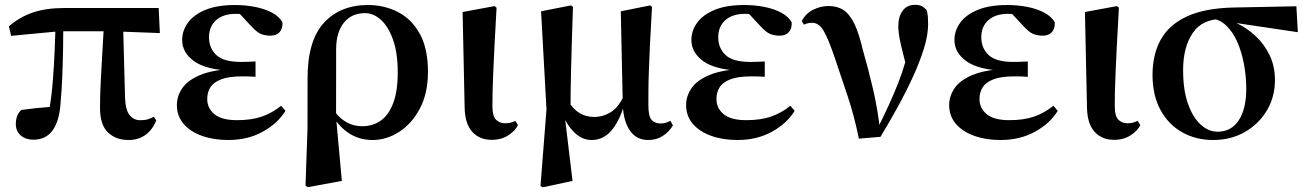

<svg xmlns="http://www.w3.org/2000/svg" viewBox="-20 -573 5504 808"><path d="M120.5 14.9Q88.3 14.9 67.4 -2.8Q46.6 -20.5 46.6 -51.8Q46.6 -69.5 52.1 -84.4Q57.6 -99.3 69.8 -110.4Q103.2 -114.9 137.4 -118.5Q171.7 -122 210.7 -124.7L184.8 -95.7Q196.4 -159.4 201.9 -227.7Q207.4 -296 210.1 -361.3Q212.8 -426.6 214.3 -482H246.5Q246.5 -431.1 245.5 -371.7Q244.5 -312.4 242.2 -253.3Q239.9 -194.3 235.1 -142.7Q230.4 -64.5 201.8 -24.8Q173.2 14.9 120.5 14.9ZM26.9 -422.1 17.3 -462.2Q63.5 -501.9 119.2 -520.7Q174.9 -539.4 253.8 -539.4H647.8L652.7 -433.8L449.1 -441.5H231ZM520.5 16.2Q467.9 16.2 434.4 -15.6Q400.9 -47.4 400.9 -119.3Q400.9 -169 403.9 -228.9Q406.8 -288.8 410.8 -353.8Q414.7 -418.8 418.2 -482H497.6L506.3 -160.9Q508.3 -109.4 525.6 -88.3Q542.9 -67.1 570.2 -67.1Q589.2 -67.1 601.7 -70.9Q614.2 -74.7 627.6 -81.7L637.8 -65.8Q620.4 -24.9 590.8 -4.3Q561.2 16.2 520.5 16.2Z M940.9 16.2Q879.5 16.2 830.4 -1.2Q781.4 -18.5 752.9 -51.5Q724.4 -84.5 724.4 -130.8Q724.4 -168.4 747 -201.7Q769.6 -235 821.8 -257.1Q874 -279.1 962.4 -283.1V-274.3Q847.6 -278.8 797.1 -315.2Q746.6 -351.5 746.6 -404.7Q746.6 -443.9 770.9 -477.5Q795.2 -511 844.6 -531.5Q894.1 -551.9 969 -551.9Q1013 -551.9 1053.7 -543.9Q1094.5 -535.8 1124.9 -519.6Q1155.3 -503.3 1168.7 -479.2Q1170.2 -452.9 1156.8 -437.9Q1143.4 -422.9 1118.1 -422.9Q1096.6 -422.9 1078.6 -429.9Q1060.7 -436.8 1034.2 -466.1L971.2 -533.9L1032.5 -534.8L1054.7 -509.1Q1027.5 -511.9 1008.4 -513.3Q989.2 -514.7 971.4 -514.7Q919.6 -514.7 889.6 -488.3Q859.6 -461.8 859.6 -416.3Q859.6 -370.3 890.5 -341.3Q921.5 -312.4 994.1 -312.4Q1008.8 -312.4 1022.7 -312.9Q1036.7 -313.4 1055.4 -314.4V-249.8Q1032.3 -251.6 1020.5 -251.6Q1008.7 -251.6 999.3 -251.6Q942.7 -251.6 910.6 -239.1Q878.6 -226.7 865.3 -205.6Q852.1 -184.5 852.1 -156.2Q852.1 -117.7 882.4 -92.5Q912.7 -67.3 978.1 -67.3Q1038.3 -67.3 1082 -82.4Q1125.6 -97.5 1163.2 -127.9L1181.3 -106.5Q1148.7 -53.4 1085.5 -18.6Q1022.3 16.2 940.9 16.2Z M1265.7 208.4 1274.1 -31.5 1274.3 -243.1Q1274.3 -402.7 1343.4 -477.3Q1412.4 -551.9 1528.5 -551.9Q1596.7 -551.9 1654.1 -522.7Q1711.6 -493.4 1746.3 -431.4Q1781 -369.4 1781 -270Q1781 -180.9 1747.2 -116.7Q1713.3 -52.5 1660 -18.2Q1606.6 16.2 1548 16.2Q1492.4 16.2 1449.7 -11.6Q1406.9 -39.4 1380.9 -84.8H1376.5L1392.4 -98.6Q1412.6 -72.5 1441 -57.2Q1469.3 -41.8 1504.5 -41.8Q1548.8 -41.8 1582.1 -65.2Q1615.4 -88.6 1634.6 -138.6Q1653.8 -188.7 1653.8 -268.3Q1653.8 -350.3 1634.1 -405.7Q1614.4 -461.1 1583.2 -489.4Q1552.1 -517.7 1516 -517.7Q1460 -517.7 1427.8 -478.3Q1395.6 -438.9 1394.6 -369.3L1394.3 -86.8L1394.7 -74.4L1418.6 188.3L1275.2 214.7Z M2048.8 15.5Q1998.4 15.5 1967.6 -18.1Q1936.9 -51.7 1935.4 -119.2L1926.8 -522.4L2061.5 -547.4L2069.7 -540.7Q2064.3 -445.9 2060.9 -378.9Q2057.6 -311.9 2055.6 -265.3Q2053.6 -218.6 2052.9 -185.7Q2052.3 -152.8 2052.3 -126.4Q2052.3 -84 2067.6 -69.1Q2082.9 -54.2 2105.5 -54.2Q2119.7 -54.2 2130 -57.2Q2140.3 -60.2 2148.8 -64.5L2159.7 -46.8Q2150 -24.2 2120.4 -4.4Q2090.8 15.5 2048.8 15.5Z M2254.6 209.1 2279.8 -112.8 2257 -525.4 2383.4 -550.4 2391.2 -543.7Q2388.4 -458.5 2386.4 -394.8Q2384.4 -331 2383.3 -281.3Q2382.2 -231.6 2381.5 -190.3Q2380.9 -148.9 2380.9 -108.5L2356.6 -84.9L2389.4 188.3L2263.4 215.4ZM2708 16.2Q2659.8 16.2 2632.3 -21.4Q2604.8 -59 2600.9 -128.4V-132.1L2592.5 -525.4L2716.6 -550.4L2723.9 -543.7Q2718.4 -454.3 2715.4 -388.6Q2712.4 -323 2710.7 -275.1Q2708.9 -227.1 2708.8 -192Q2708.6 -156.9 2708.6 -129.6Q2708.6 -84 2721.9 -68.7Q2735.1 -53.4 2760.1 -53.4Q2772.9 -53.4 2782.8 -56.8Q2792.7 -60.2 2801.3 -64.5L2811.9 -45.1Q2795.3 -17.8 2769 -0.8Q2742.7 16.2 2708 16.2ZM2470.1 16.2Q2429.2 16.2 2396.6 -16.1Q2364 -48.4 2345.6 -96.3H2342.8L2370.5 -148.8Q2393.1 -112.1 2420 -96.5Q2446.8 -80.9 2480.2 -80.9Q2517.6 -80.9 2549.9 -100.7Q2582.2 -120.5 2605.1 -169.2L2616.7 -156.5H2613.2Q2594.5 -76.9 2558.6 -30.4Q2522.8 16.2 2470.1 16.2Z M3083.9 16.2Q3022.5 16.2 2973.4 -1.2Q2924.4 -18.5 2895.9 -51.5Q2867.4 -84.5 2867.4 -130.8Q2867.4 -168.4 2890 -201.7Q2912.6 -235 2964.8 -257.1Q3017 -279.1 3105.4 -283.1V-274.3Q2990.6 -278.8 2940.1 -315.2Q2889.6 -351.5 2889.6 -404.7Q2889.6 -443.9 2913.9 -477.5Q2938.2 -511 2987.6 -531.5Q3037.1 -551.9 3112 -551.9Q3156 -551.9 3196.7 -543.9Q3237.5 -535.8 3267.9 -519.6Q3298.3 -503.3 3311.7 -479.2Q3313.2 -452.9 3299.8 -437.9Q3286.4 -422.9 3261.1 -422.9Q3239.6 -422.9 3221.6 -429.9Q3203.7 -436.8 3177.2 -466.1L3114.2 -533.9L3175.5 -534.8L3197.7 -509.1Q3170.5 -511.9 3151.4 -513.3Q3132.2 -514.7 3114.4 -514.7Q3062.6 -514.7 3032.6 -488.3Q3002.6 -461.8 3002.6 -416.3Q3002.6 -370.3 3033.5 -341.3Q3064.5 -312.4 3137.1 -312.4Q3151.8 -312.4 3165.7 -312.9Q3179.7 -313.4 3198.4 -314.4V-249.8Q3175.3 -251.6 3163.5 -251.6Q3151.7 -251.6 3142.3 -251.6Q3085.7 -251.6 3053.6 -239.1Q3021.6 -226.7 3008.3 -205.6Q2995.1 -184.5 2995.1 -156.2Q2995.1 -117.7 3025.4 -92.5Q3055.7 -67.3 3121.1 -67.3Q3181.3 -67.3 3225 -82.4Q3268.6 -97.5 3306.2 -127.9L3324.3 -106.5Q3291.7 -53.4 3228.5 -18.6Q3165.3 16.2 3083.9 16.2Z M3594.4 10.4Q3575 -85.1 3547.4 -167.9Q3519.8 -250.6 3494.4 -325.6Q3466.6 -408.5 3446.5 -442.8Q3426.4 -477.1 3398.3 -477.1Q3378.9 -477.1 3362.9 -469.1L3354.2 -484.7Q3370.4 -515.8 3401.5 -531.7Q3432.5 -547.7 3466.9 -547.7Q3504.3 -547.7 3530 -530.5Q3555.8 -513.4 3575.4 -473.1Q3595 -432.7 3611.2 -362.4Q3632.9 -288.2 3653.6 -200Q3674.3 -111.8 3684.2 -18.2H3666.1L3673.6 -33.3Q3699.1 -84.4 3720.3 -130.6Q3741.4 -176.8 3759.1 -221.5Q3776.8 -266.3 3790.4 -313.9Q3804 -361.6 3814.6 -415.3L3804.2 -256.3Q3784.1 -330.2 3772.2 -380.8Q3760.3 -431.4 3760.3 -462Q3760.3 -502.5 3778.5 -527.6Q3796.6 -552.7 3831 -552.7Q3847.5 -552.7 3858.3 -547.5Q3869 -542.3 3879.6 -530.7Q3883.8 -516.3 3884.8 -503Q3885.8 -489.8 3885.8 -471.2Q3885.8 -425.1 3867.8 -367.5Q3849.9 -310 3820.5 -246.5Q3791.2 -183 3755.8 -119Q3720.5 -55.1 3685.4 2.8Z M4190.9 16.2Q4129.5 16.2 4080.4 -1.2Q4031.4 -18.5 4002.9 -51.5Q3974.4 -84.5 3974.4 -130.8Q3974.4 -168.4 3997 -201.7Q4019.6 -235 4071.8 -257.1Q4124 -279.1 4212.4 -283.1V-274.3Q4097.6 -278.8 4047.1 -315.2Q3996.6 -351.5 3996.6 -404.7Q3996.6 -443.9 4020.9 -477.5Q4045.2 -511 4094.6 -531.5Q4144.1 -551.9 4219 -551.9Q4263 -551.9 4303.7 -543.9Q4344.5 -535.8 4374.9 -519.6Q4405.3 -503.3 4418.7 -479.2Q4420.2 -452.9 4406.8 -437.9Q4393.4 -422.9 4368.1 -422.9Q4346.6 -422.9 4328.6 -429.9Q4310.7 -436.8 4284.2 -466.1L4221.2 -533.9L4282.5 -534.8L4304.7 -509.1Q4277.5 -511.9 4258.4 -513.3Q4239.2 -514.7 4221.4 -514.7Q4169.6 -514.7 4139.6 -488.3Q4109.6 -461.8 4109.6 -416.3Q4109.6 -370.3 4140.5 -341.3Q4171.5 -312.4 4244.1 -312.4Q4258.8 -312.4 4272.7 -312.9Q4286.7 -313.4 4305.4 -314.4V-249.8Q4282.3 -251.6 4270.5 -251.6Q4258.7 -251.6 4249.3 -251.6Q4192.7 -251.6 4160.6 -239.1Q4128.6 -226.7 4115.3 -205.6Q4102.1 -184.5 4102.1 -156.2Q4102.1 -117.7 4132.4 -92.5Q4162.7 -67.3 4228.1 -67.3Q4288.3 -67.3 4332 -82.4Q4375.6 -97.5 4413.2 -127.9L4431.3 -106.5Q4398.7 -53.4 4335.5 -18.6Q4272.3 16.2 4190.9 16.2Z M4667.8 15.5Q4617.4 15.5 4586.6 -18.1Q4555.9 -51.7 4554.4 -119.2L4545.8 -522.4L4680.5 -547.4L4688.7 -540.7Q4683.3 -445.9 4679.9 -378.9Q4676.6 -311.9 4674.6 -265.3Q4672.6 -218.6 4671.9 -185.7Q4671.3 -152.8 4671.3 -126.4Q4671.3 -84 4686.6 -69.1Q4701.9 -54.2 4724.5 -54.2Q4738.7 -54.2 4749 -57.2Q4759.3 -60.2 4767.8 -64.5L4778.7 -46.8Q4769 -24.2 4739.4 -4.4Q4709.8 15.5 4667.8 15.5Z M5084.5 16.2Q5012.9 16.2 4955.1 -16.3Q4897.3 -48.7 4863.8 -110.2Q4830.2 -171.8 4830.2 -257.1Q4830.2 -344.6 4865.4 -407.2Q4900.5 -469.7 4976 -504.3Q5051.4 -538.9 5172.5 -541.4L5435.6 -546.6L5441.7 -437.5L5153.8 -480.3L5126.9 -493.5Q5039.8 -494 4999.4 -434.2Q4958.9 -374.4 4958.9 -277.8Q4958.9 -194.4 4979.4 -136.5Q4999.8 -78.6 5033 -48.6Q5066.1 -18.7 5104.2 -18.7Q5161.3 -18.7 5193 -66.6Q5224.7 -114.5 5224.7 -199.6Q5224.7 -251.2 5215.1 -302.6Q5205.6 -354.1 5186.8 -396.8Q5168 -439.5 5139.4 -466.3Q5110.8 -493.2 5073.2 -495.5L5094.9 -504.5Q5140.2 -496.4 5184.6 -475.4Q5229 -454.4 5265.1 -420.2Q5301.3 -385.9 5323.4 -339.8Q5345.4 -293.6 5345.4 -235.7Q5345.4 -165.4 5311.5 -108.2Q5277.5 -51.1 5218.8 -17.5Q5160.1 16.2 5084.5 16.2Z"/></svg>

Font: Noto Serif SC
Style: Regular
Weight: 200
Designer: Ryoko NISHIZUKA 西塚涼子 (kana & ideographs); Frank Grießhammer (Latin, Greek & Cyrillic); Wenlong ZHANG 张文龙 (bopomofo); San
Foundry: Adobe
Version: Version 2.001;hotconv 1.1.0;makeotfexe 2.6.0